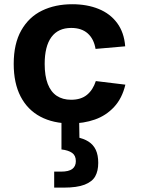

<svg xmlns="http://www.w3.org/2000/svg" viewBox="-20 -566 660 899"><path d="M311.1 12Q228.9 12 168.9 -19.9Q108.9 -51.8 76.5 -114.2Q44.2 -176.6 44.2 -266.6Q44.2 -361.6 79.7 -424Q115.2 -486.5 176.8 -516.3Q238.4 -546.2 318.3 -546.2Q387.6 -546.2 441.7 -524.2Q495.8 -502.3 528.5 -458.2Q561.2 -414 566.2 -349.1L427.4 -337Q419.6 -383.9 390.7 -409.6Q361.8 -435.2 313.6 -435.2Q252.2 -435.2 220.7 -392.3Q189.2 -349.4 189.2 -266.6Q189.2 -210.5 203.6 -173.1Q218 -135.8 245.7 -117.3Q273.4 -98.9 313.2 -98.9Q359.1 -98.9 387.2 -121.9Q415.2 -144.8 428.7 -186.4L567 -169.6Q551.9 -105.5 514 -64.9Q476.1 -24.3 423.9 -6.2Q371.8 12 311.1 12ZM440 196.7Q440 234.4 425.9 259.6Q411.8 284.8 376.1 298.7Q340.5 312.5 278.2 312.5H233.7V237.6H265.7Q301.9 237.6 318.5 225.1Q335.1 212.6 335.1 188.4Q335.1 162.2 317.5 149.8Q299.8 137.3 267.8 133.8V-24H350.3L352.3 104L336.8 75.8Q371.6 82.4 394.2 96.8Q416.9 111.2 428.5 135.6Q440 160.1 440 196.7Z"/></svg>

Font: Monaspace Neon Var ExtraLight
Style: Regular
Weight: 200
Designer: Riley Cran and the Lettermatic Team
Version: Version 1.200 (Monaspace Neon Var)